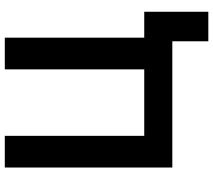

<svg xmlns="http://www.w3.org/2000/svg" viewBox="-64 -674 888 800"><g transform="rotate(-90 380.0 -274.0)"><path d="M608 150V0H82V-698H214V-117H491V-698H623V-117H731V150Z"/></g></svg>

Font: IBM Plex Sans SemiBold
Style: Regular
Weight: 600
Designer: Mike Abbink, Paul van der Laan, Pieter van Rosmalen
Foundry: Bold Monday
Version: Version 3.201